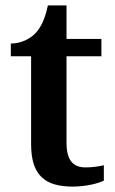

<svg xmlns="http://www.w3.org/2000/svg" viewBox="-20 -680 425 710"><path d="M249 10C299 10 344 -2 364 -12V-69C343 -64 321 -61 296 -61C249 -61 226 -89 226 -152V-472H355V-536H226V-660H157C147 -612 132 -579 111 -557C90 -535 56 -519 20 -519V-472H95V-147C95 -31 147 10 249 10Z"/></svg>

Font: Noto Serif Devanagari SemiBold
Style: Regular
Weight: 600
Designer: Universal Thirst, Indian Type Foundry and the Monotype Design Team
Foundry: Monotype Imaging Inc.
Version: Version 2.004